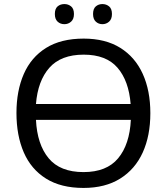

<svg xmlns="http://www.w3.org/2000/svg" viewBox="-20 -915 822 945"><path d="M720 -358Q720 -247 682.5 -164.5Q645 -82 571.5 -36Q498 10 391 10Q280 10 206.5 -36Q133 -82 97 -165Q61 -248 61 -359Q61 -468 97 -550.5Q133 -633 206.5 -679Q280 -725 392 -725Q499 -725 572 -679.5Q645 -634 682.5 -551.5Q720 -469 720 -358ZM392 -646Q280 -646 223 -581.5Q166 -517 157 -403H623Q614 -517 558.5 -581.5Q503 -646 392 -646ZM391 -68Q505 -68 561.5 -136Q618 -204 624 -325H157Q163 -204 219.5 -136Q276 -68 391 -68ZM250 -846Q250 -872 263.5 -883.5Q277 -895 297 -895Q316 -895 330 -883.5Q344 -872 344 -846Q344 -821 330 -808.5Q316 -796 297 -796Q277 -796 263.5 -808.5Q250 -821 250 -846ZM438 -846Q438 -872 451.5 -883.5Q465 -895 484 -895Q503 -895 517 -883.5Q531 -872 531 -846Q531 -821 517 -808.5Q503 -796 484 -796Q465 -796 451.5 -808.5Q438 -821 438 -846Z"/></svg>

Font: Noto Sans
Style: Regular
Weight: 400
Designer: Monotype Design Team
Foundry: Monotype Imaging Inc.
Version: Version 1.902